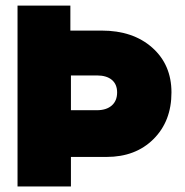

<svg xmlns="http://www.w3.org/2000/svg" viewBox="-20 -670 666 690"><path d="M43 -649.9H232.9V-560.1H345.2Q458 -560.1 527.1 -498.8Q596.2 -437.5 596.2 -337.9Q596.2 -234.4 531.7 -170.2Q467.3 -106 362.8 -106H234.9V0H43ZM234.9 -398.9V-273.9H328.1Q362.3 -273.9 381.6 -290.8Q400.9 -307.6 400.9 -337.9Q400.9 -367.2 381.8 -383.1Q362.8 -398.9 328.1 -398.9Z"/></svg>

Font: Overused Grotesk Black
Style: Regular
Weight: 900
Version: Version 0.002